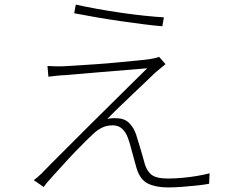

<svg xmlns="http://www.w3.org/2000/svg" viewBox="-20 -791 1040 841"><path d="M312 -771Q351 -762 403.5 -752.5Q456 -743 511 -735Q566 -727 615 -722Q664 -717 698 -715L691 -676Q654 -679 607 -685Q560 -691 508 -698.5Q456 -706 403.5 -715Q351 -724 305 -733ZM705 -510Q696 -503 680 -489.5Q664 -476 658 -471Q645 -458 618.5 -433Q592 -408 559.5 -377Q527 -346 497.5 -317.5Q468 -289 450 -270Q459 -272 470.5 -273Q482 -274 490 -273Q525 -273 546 -252Q567 -231 577 -199Q582 -183 589 -160Q596 -137 603 -113Q610 -89 615 -70Q626 -37 647.5 -23Q669 -9 715 -9Q744 -9 778 -12Q812 -15 844 -20.5Q876 -26 898 -32L896 14Q875 18 843 21.5Q811 25 777 27.5Q743 30 715 30Q663 30 628 13Q593 -4 578 -55Q574 -70 567 -94.5Q560 -119 553.5 -144Q547 -169 541 -185Q532 -211 515.5 -226.5Q499 -242 474 -242Q449 -242 429.5 -233Q410 -224 393 -209Q381 -198 359 -176.5Q337 -155 310.5 -127.5Q284 -100 257.5 -70.5Q231 -41 207.5 -15.5Q184 10 171 28L128 -2Q134 -6 143.5 -14Q153 -22 163 -32Q170 -40 200 -70Q230 -100 273 -143Q316 -186 366 -236Q416 -286 466 -335Q516 -384 557.5 -425.5Q599 -467 625 -492Q599 -490 561 -486.5Q523 -483 480 -480Q437 -477 396 -473Q355 -469 321 -466.5Q287 -464 267 -462Q244 -461 226.5 -459Q209 -457 192 -455L188 -502Q205 -501 224 -500.5Q243 -500 264 -501Q284 -502 321 -504.5Q358 -507 403.5 -510Q449 -513 494.5 -517.5Q540 -522 577.5 -525.5Q615 -529 636 -532Q648 -534 659 -536.5Q670 -539 677 -542Z"/></svg>

Font: Noto Sans KR ExtraLight
Style: Regular
Weight: 250
Designer: Ryoko NISHIZUKA  (kana, bopomofo & ideographs); Paul D. Hunt (Latin, Greek & Cyrillic); Sandoll Communications , Soo-you
Foundry: Adobe
Version: Version 2.004-H2;hotconv 1.0.118;makeotfexe 2.5.65603